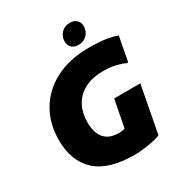

<svg xmlns="http://www.w3.org/2000/svg" viewBox="-215 -1077 1154 1234"><g transform="rotate(-30 362.0 -460.0)"><path d="M48 -314Q48 -435 103.5 -529.5Q159 -624 263 -678Q367 -732 512 -732Q587 -732 637 -724Q687 -716 718 -704L684 -524H672Q653 -535 612 -545.5Q571 -556 518 -556Q433 -556 376.5 -525.5Q320 -495 292 -441.5Q264 -388 264 -320Q264 -274 277.5 -238Q291 -202 322.5 -181Q354 -160 408 -160Q432 -160 451 -167L490 -368H684L618 -20Q593 -10 558.5 -3Q524 4 488 8Q452 12 424 12Q232 12 140 -72.5Q48 -157 48 -314ZM465 -780Q435 -780 416 -797Q397 -814 397 -844Q397 -880 421.5 -906Q446 -932 485 -932Q515 -932 534 -915Q553 -898 553 -868Q553 -832 528.5 -806Q504 -780 465 -780Z"/></g></svg>

Font: Kufam Black
Style: Italic
Weight: 900
Italic angle: -11°
Designer: Artur Schmal
Foundry: Original Type
Version: Version 1.301; ttfautohint (v1.8.3)